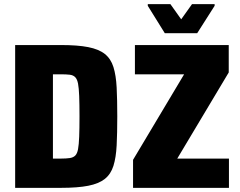

<svg xmlns="http://www.w3.org/2000/svg" viewBox="-20 -905 1158 925"><path d="M53 0V-688H274Q354 -688 405 -678Q456 -668 485 -645Q514 -622 526.5 -582Q539 -542 542 -483.5Q545 -425 545 -344Q545 -263 542 -204.5Q539 -146 526.5 -106Q514 -66 485 -43Q456 -20 405 -10Q354 0 274 0ZM235 -141H274Q299 -141 316 -143.5Q333 -146 342.5 -155.5Q352 -165 356 -186.5Q360 -208 361.5 -246.5Q363 -285 363 -344Q363 -404 361.5 -442.5Q360 -481 356 -502Q352 -523 342.5 -533Q333 -543 316 -545Q299 -547 274 -547H235ZM621 0V-135L867 -547H630V-688H1082V-556L834 -141H1083V0ZM774 -745 692 -877V-885H801L853 -812L905 -885H1014V-877L930 -745Z"/></svg>

Font: Saira SemiCondensed ExtraBold
Style: Regular
Weight: 800
Width: 4
Designer: Hector Gatti with collaboration of the Omnibus-Type team
Foundry: Omnibus-Type
Version: Version 1.101